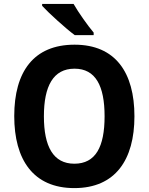

<svg xmlns="http://www.w3.org/2000/svg" viewBox="-20 -954 762 984"><path d="M357 -934H196V-924C230 -887 318 -807 363 -774H460V-787C431 -821 382 -890 357 -934ZM669 -358C669 -582 572 -725 362 -725C153 -725 53 -587 53 -359C53 -136 150 10 361 10C571 10 669 -135 669 -358ZM205 -358C205 -513 253 -602 362 -602C470 -602 516 -514 516 -358C516 -201 470 -115 361 -115C253 -115 205 -203 205 -358Z"/></svg>

Font: Noto Sans Myanmar SemiCondensed
Style: Bold
Weight: 700
Width: 4
Designer: Monotype Design Team
Foundry: Monotype Imaging Inc.
Version: Version 2.107